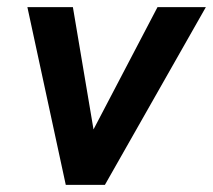

<svg xmlns="http://www.w3.org/2000/svg" viewBox="-20 -520 599 540"><path d="M559 -500 275 0H165L57 -500H185L243 -156L423 -500Z"/></svg>

Font: Sarabun
Style: Bold Italic
Weight: 700
Italic angle: -10°
Designer: Suppakit Chalermlarp | Katatrad Co.,Ltd.
Foundry: Cadson Demak Co.,Ltd.
Version: Version 1.000; ttfautohint (v1.6)